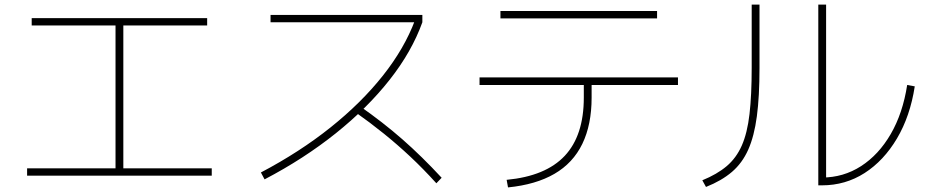

<svg xmlns="http://www.w3.org/2000/svg" viewBox="-20 -782 4040 836"><path d="M98 -17V-49H483V-671H118V-703H882V-671H517V-49H902V-17Z M1116 -31Q1285 -120 1419 -227Q1553 -334 1647 -452.5Q1741 -571 1787 -694L1796 -685H1158V-717H1819V-685Q1773 -557 1676.5 -434.5Q1580 -312 1442 -201.5Q1304 -91 1132 -1ZM1880 16Q1823 -47 1767 -99.5Q1711 -152 1651.5 -200Q1592 -248 1524 -296L1545 -321Q1647 -250 1732 -175.5Q1817 -101 1903 -8Z M2186 1Q2356 -15 2439 -103.5Q2522 -192 2522 -357V-412H2068V-445H2932V-412H2556V-357Q2556 -239 2515.5 -155.5Q2475 -72 2394 -25Q2313 22 2192 34ZM2159 -702V-734H2841V-702Z M3543 25V-762H3577V9L3559 -9Q3652 -9 3729 -58.5Q3806 -108 3858.5 -198.5Q3911 -289 3930 -412L3963 -406Q3943 -276 3885.5 -179Q3828 -82 3744.5 -28.5Q3661 25 3559 25ZM3038 3Q3102 -23 3144 -58.5Q3186 -94 3210 -148.5Q3234 -203 3243.5 -285.5Q3253 -368 3253 -487V-762H3287V-486Q3287 -362 3275.5 -275.5Q3264 -189 3238 -130.5Q3212 -72 3167 -33.5Q3122 5 3054 32Z"/></svg>

Font: M PLUS 1 ExtraLight
Style: Regular
Weight: 250
Version: Version 1.001